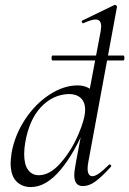

<svg xmlns="http://www.w3.org/2000/svg" viewBox="-20 -745 524 778"><path d="M189 -510Q189 -520 193 -520H480Q484 -520 484 -510Q484 -500 480 -500H193Q189 -500 189 -510ZM23 -85Q23 -96 27 -126Q40 -198 81.5 -261Q123 -324 180.5 -361.5Q238 -399 295 -399Q326 -399 348.5 -382.5Q371 -366 374 -332L332 -246Q284 -127 225.5 -57Q167 13 105 13Q69 13 46 -10.5Q23 -34 23 -85ZM325 -300Q325 -331 307.5 -347.5Q290 -364 259 -364Q194 -362 146 -311Q98 -260 82 -166Q78 -143 78 -120Q78 -78 94 -56.5Q110 -35 137 -35Q182 -35 225.5 -84.5Q269 -134 297 -199Q325 -264 325 -300ZM281 -35Q281 -51 288 -89L388 -619Q390 -633 390 -638Q390 -666 367 -666Q351 -666 318 -651H316Q313 -651 311.5 -656Q310 -661 314 -662L444 -725H446Q449 -725 452 -722Q455 -719 454 -717L338 -89Q335 -73 335 -62Q335 -31 355 -31Q375 -31 421 -77Q423 -79 424 -79Q427 -79 429.5 -75.5Q432 -72 429 -69Q393 -29 367 -10Q341 9 316 9Q281 9 281 -35Z"/></svg>

Font: Cormorant Infant
Style: Italic
Weight: 400
Italic angle: -10°
Designer: Christian Thalmann (Catharsis Fonts)
Foundry: Catharsis Fonts
Version: Version 4.000